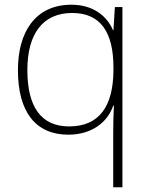

<svg xmlns="http://www.w3.org/2000/svg" viewBox="-20 -560 630 814"><path d="M460 0V234H499V-530H467L461 -432H459C434 -491 376 -540 283 -540C128 -540 56 -422 56 -263C56 -84 132 11 270 11C368 11 436 -41 460 -112H463C461 -81 460 -31 460 0ZM273 -24C155 -24 96 -106 96 -263C96 -416 161 -505 286 -505C406 -505 461 -424 461 -273V-262C460 -112 403 -24 273 -24Z"/></svg>

Font: Noto Sans Tamil ExtraLight
Style: Regular
Weight: 200
Designer: Jelle Bosma - Monotype Design Team
Foundry: Monotype Imaging Inc.
Version: Version 2.004